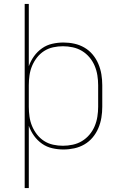

<svg xmlns="http://www.w3.org/2000/svg" viewBox="-20 -755 640 980"><path d="M106 205V-735H127V-417Q137 -445 154 -468.5Q171 -492 194.5 -508.5Q218 -525 246.5 -531.5Q275 -538 304 -538Q332 -538 359.5 -532Q387 -526 411 -512Q435 -498 453 -476.5Q471 -455 482 -429Q493 -403 497.5 -375.5Q502 -348 502 -320V-210Q502 -182 497.5 -154.5Q493 -127 482 -101Q471 -75 453 -53.5Q435 -32 411 -18Q387 -4 359.5 2Q332 8 304 8Q275 8 246.5 1.5Q218 -5 194.5 -21.5Q171 -38 154 -61.5Q137 -85 127 -113V205ZM301 -11Q326 -11 351.5 -16.5Q377 -22 398.5 -35Q420 -48 436.5 -67.5Q453 -87 463 -110.5Q473 -134 477 -159.5Q481 -185 481 -210V-320Q481 -345 477 -370.5Q473 -396 463 -419.5Q453 -443 436.5 -462.5Q420 -482 398.5 -495Q377 -508 351.5 -513.5Q326 -519 301 -519Q276 -519 251 -513.5Q226 -508 205 -494.5Q184 -481 168.5 -461Q153 -441 143.5 -418Q134 -395 130.5 -370Q127 -345 127 -320V-210Q127 -185 130.5 -160Q134 -135 143.5 -112Q153 -89 168.5 -69Q184 -49 205 -35.5Q226 -22 251 -16.5Q276 -11 301 -11Z"/></svg>

Font: Iosevka Curly Slab ThEx
Style: Regular
Weight: 100
Width: 7
Monospace: yes
Designer: Belleve Invis
Foundry: Belleve Invis
Version: Version 11.1.0; ttfautohint (v1.8.3)